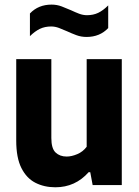

<svg xmlns="http://www.w3.org/2000/svg" viewBox="-20 -804 603 834"><path d="M220.5 9.5Q172 9.5 133.5 -10.2Q95 -30 72.8 -74.5Q50.5 -119 50.5 -193V-547H203V-204.5Q203 -159 221.5 -141.5Q240 -124 269.5 -124Q291 -124 315.8 -134.5Q340.5 -145 356.5 -166.5V-547H509V0H382.5L372 -56H365Q307 9.5 220.5 9.5ZM356 -643.5Q332.5 -643.5 311.8 -651.2Q291 -659 271.5 -668Q253.5 -676 236.5 -682.5Q219.5 -689 202 -689Q175 -689 153.5 -678.8Q132 -668.5 110 -647V-745.5Q146.5 -784 204 -784Q227.5 -784 248.2 -776Q269 -768 288.5 -759.5Q306.5 -751 323.5 -744.5Q340.5 -738 358 -738Q385 -738 406.5 -748.2Q428 -758.5 450 -780.5V-682Q413.5 -643.5 356 -643.5Z"/></svg>

Font: Encode Sans SemiCondensed SemiCondensed
Style: Bold
Weight: 700
Width: 4
Designer: Multiple Designers
Foundry: Impallari Type
Version: Version 3.000; ttfautohint (v1.8.3) -l 8 -r 50 -G 200 -x 14 